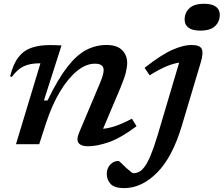

<svg xmlns="http://www.w3.org/2000/svg" viewBox="-20 -763 1183 1016"><path d="M42.5 -356 33.5 -359Q49.5 -424.5 77.8 -460.5Q106 -496.5 147.5 -510.5Q189 -524.5 244 -524.5Q260.5 -524.5 274 -524Q287.5 -523.5 305.5 -522.5L212.5 -231.5H231.5Q286.5 -345 336.5 -409Q386.5 -473 437 -499Q487.5 -525 543 -525Q599.5 -525 626.2 -497.8Q653 -470.5 653 -430.5Q653 -409.5 646 -380.2Q639 -351 619 -302.5L525.5 -81.5Q557.5 -84.5 594.2 -97.2Q631 -110 678 -135L702.5 -95Q618 -32 555.5 -10.5Q493 11 445.5 11Q410 11 396.2 -5.8Q382.5 -22.5 399 -62L507 -318.5Q520 -349 524.2 -365.2Q528.5 -381.5 528.5 -392.5Q528.5 -426 482 -426Q434.5 -426 386.8 -386.8Q339 -347.5 297 -277.2Q255 -207 224.5 -114L187.5 0H64.5L194 -428H189Q140 -428 106.2 -412.5Q72.5 -397 42.5 -356ZM957 -659Q957 -695.5 982 -719.2Q1007 -743 1059.5 -743Q1102 -743 1122.5 -727.5Q1143 -712 1143 -685Q1143 -648.5 1118 -624.8Q1093 -601 1040 -601Q998 -601 977.5 -616.5Q957 -632 957 -659ZM942 -97Q892.5 69 811 150.8Q729.5 232.5 637 232.5Q586.5 232.5 565.8 210.8Q545 189 545 157Q545 127.5 563.5 108Q582 88.5 607 88.5Q610 88.5 621 99.5Q632 110.5 647.5 125Q678.5 153.5 685.5 153.5Q700.5 153.5 715 146.8Q729.5 140 744.8 119.8Q760 99.5 776.8 60Q793.5 20.5 813.5 -45.5L928 -431.5Q898.5 -427.5 860.8 -412Q823 -396.5 772 -364.5L745 -404Q834 -474 892.5 -499.5Q951 -525 992.5 -525Q1037.5 -525 1047.5 -504.2Q1057.5 -483.5 1042 -431.5Z"/></svg>

Font: Newsreader 6pt Medium
Style: Italic
Weight: 500
Italic angle: -17°
Designer: Hugues Gentile
Foundry: Production Type
Version: Version 1.003; ttfautohint (v1.8.3)